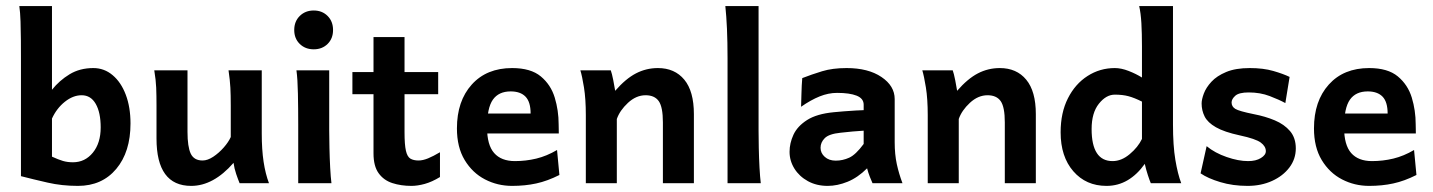

<svg xmlns="http://www.w3.org/2000/svg" viewBox="-20 -606 4739 635"><path d="M237.8 8.8Q184.6 8.8 137.7 -2Q90.8 -12.7 49.3 -23.4Q49.3 -121.1 49.3 -218.8Q49.3 -316.4 49.3 -413.6Q49.3 -439.9 49.1 -472.2Q48.8 -504.4 47.9 -534.9Q46.9 -565.4 43.9 -585.9H151.9Q151.9 -585.9 151.9 -561Q151.9 -536.1 151.9 -498.3Q151.9 -460.4 151.9 -420.4Q151.9 -380.4 151.9 -349.6Q151.9 -318.8 151.9 -309.1Q176.3 -339.8 210.2 -360.4Q244.1 -380.9 288.6 -380.9Q324.7 -380.9 352.5 -357.4Q380.4 -334 396 -292.7Q411.6 -251.5 411.6 -197.8Q411.6 -103.5 364.5 -47.4Q317.4 8.8 237.8 8.8ZM221.2 -69.3Q261.2 -69.3 287.1 -101.1Q313 -132.8 313 -184.6Q313 -233.9 296.6 -262.5Q280.3 -291 250 -291Q221.7 -291 194.6 -269.5Q167.5 -248 151.9 -213.9V-87.9Q173.3 -78.1 188.2 -73.7Q203.1 -69.3 221.2 -69.3Z M612.3 8.8Q497.6 8.8 497.6 -147.9Q497.6 -150.9 497.6 -166.5Q497.6 -182.1 497.6 -202.1Q497.6 -222.2 497.6 -237.8Q497.6 -253.4 497.6 -256.3Q497.6 -291 496.6 -315.9Q495.6 -340.8 490.2 -373.5H600.1Q600.1 -373.5 600.1 -349.6Q600.1 -325.7 600.1 -290.8Q600.1 -255.9 600.1 -222.4Q600.1 -189 600.1 -169.9Q600.1 -120.6 610.8 -97.9Q621.6 -75.2 649.9 -75.2Q666.5 -75.2 685.3 -87.6Q704.1 -100.1 720 -118.2Q735.8 -136.2 743.2 -152.8V-256.3Q743.2 -292.5 741.9 -316.2Q740.7 -339.8 735.8 -373.5H845.7Q845.7 -373.5 845.7 -351.6Q845.7 -329.6 845.7 -295.9Q845.7 -262.2 845.7 -226.8Q845.7 -191.4 845.7 -164.6Q845.7 -111.3 851.8 -71Q857.9 -30.8 869.6 0H772.5Q767.6 -11.7 761.2 -30.3Q754.9 -48.8 752.4 -67.4Q686 8.8 612.3 8.8Z M966.3 0Q966.3 0 966.3 -19.8Q966.3 -39.6 966.3 -70.3Q966.3 -101.1 966.3 -134.3Q966.3 -167.5 966.3 -193.8Q966.3 -247.6 965.3 -296.1Q964.4 -344.7 960.4 -373.5H1068.8V-173.8Q1068.8 -150.4 1069.6 -116.9Q1070.3 -83.5 1072 -51.5Q1073.7 -19.5 1076.2 0ZM1017.6 -442.9Q989.7 -442.9 971.4 -460.7Q953.1 -478.5 953.1 -506.8Q953.1 -535.2 971.4 -553.2Q989.7 -571.3 1017.6 -571.3Q1045.4 -571.3 1063.5 -553.2Q1081.5 -535.2 1081.5 -506.8Q1081.5 -478.5 1063.5 -460.7Q1045.4 -442.9 1017.6 -442.9Z M1340.8 8.8Q1306.2 8.8 1277.6 -0.5Q1249 -9.8 1232.2 -33.2Q1215.3 -56.6 1215.3 -98.6V-483.4H1317.9V-168.9Q1317.9 -127.4 1322.5 -107.4Q1327.1 -87.4 1337.4 -81.3Q1347.7 -75.2 1364.3 -75.2Q1378.4 -75.2 1395.8 -82.3Q1413.1 -89.4 1435.1 -102.5V-20.5Q1408.7 -4.4 1384.8 2.2Q1360.8 8.8 1340.8 8.8ZM1145.5 -294.4V-367.7H1429.2V-294.4Z M1673.8 8.8Q1625.5 8.8 1584 -12.7Q1542.5 -34.2 1516.8 -76.7Q1491.2 -119.1 1491.2 -181.2Q1491.2 -272 1540.3 -326.4Q1589.4 -380.9 1673.8 -380.9Q1735.4 -380.9 1768.6 -353.3Q1801.8 -325.7 1814.7 -283.2Q1827.6 -240.7 1827.6 -194.8Q1827.6 -189.5 1827.9 -179.7Q1828.1 -169.9 1828.1 -164.6H1546.9V-230.5H1734.9Q1734.9 -269 1718 -286.4Q1701.2 -303.7 1668.9 -303.7Q1629.4 -303.7 1610.1 -276.4Q1590.8 -249 1590.8 -184.6Q1590.8 -126.5 1614.3 -99.9Q1637.7 -73.2 1683.1 -73.2Q1719.2 -73.2 1753.7 -81.5Q1788.1 -89.8 1822.3 -109.9L1830.1 -27.3Q1790.5 -7.3 1753.7 0.7Q1716.8 8.8 1673.8 8.8Z M1917.5 0Q1917.5 0 1917.5 -24.4Q1917.5 -48.8 1917.5 -85.7Q1917.5 -122.6 1917.5 -160.4Q1917.5 -198.2 1917.5 -225.1Q1917.5 -278.8 1911.4 -316.7Q1905.3 -354.5 1899.4 -373.5H2000Q2003.9 -362.8 2008.3 -340.6Q2012.7 -318.4 2014.6 -305.7Q2049.3 -345.7 2083.3 -363.3Q2117.2 -380.9 2155.8 -380.9Q2211.4 -380.9 2243.2 -342.5Q2274.9 -304.2 2274.9 -228.5Q2274.9 -210.4 2274.9 -181.9Q2274.9 -153.3 2274.9 -122.1Q2274.9 -90.8 2274.9 -63Q2274.9 -35.2 2274.9 -17.6Q2274.9 0 2274.9 0H2172.4Q2172.4 0 2172.4 -23.7Q2172.4 -47.4 2172.4 -81.8Q2172.4 -116.2 2172.4 -149.2Q2172.4 -182.1 2172.4 -201.2Q2172.4 -252 2158.7 -271.5Q2145 -291 2115.2 -291Q2084 -291 2056.9 -265.9Q2029.8 -240.7 2020 -212.4V0Z M2386.2 0V-413.6Q2386.2 -467.3 2384.3 -510.7Q2382.3 -554.2 2378.9 -585.9H2488.8V-173.8Q2488.8 -150.4 2489.5 -116.9Q2490.2 -83.5 2491.9 -51.8Q2493.7 -20 2496.1 0Z M2717.3 8.8Q2680.7 8.8 2652.1 -6.8Q2623.5 -22.5 2607.4 -48.3Q2591.3 -74.2 2591.3 -104Q2591.3 -132.3 2604.2 -160.4Q2617.2 -188.5 2649.2 -209Q2681.2 -229.5 2737.8 -234.9Q2750.5 -236.3 2770.8 -237.8Q2791 -239.3 2810.1 -240.5Q2829.1 -241.7 2836.4 -241.7V-259.8Q2836.4 -280.3 2813.2 -289.6Q2790 -298.8 2748.5 -298.8Q2719.7 -298.8 2690.7 -287.1Q2661.6 -275.4 2629.4 -252.9Q2629.9 -265.1 2630.6 -295.2Q2631.3 -325.2 2633.3 -347.7Q2664.6 -359.9 2699 -370.4Q2733.4 -380.9 2779.8 -380.9Q2851.6 -380.9 2895.3 -351.3Q2939 -321.8 2939 -278.3V-135.3Q2939 -95.7 2946 -63.2Q2953.1 -30.8 2964.8 0H2865.7Q2862.3 -7.8 2856.9 -21Q2851.6 -34.2 2847.7 -49.3Q2816.9 -18.6 2783.2 -4.9Q2749.5 8.8 2717.3 8.8ZM2744.1 -74.7Q2767.1 -74.7 2788.6 -84.5Q2810.1 -94.2 2836.4 -129.9V-173.8Q2825.7 -173.3 2799.8 -171.1Q2773.9 -168.9 2759.8 -167Q2721.7 -163.1 2707.8 -149.2Q2693.8 -135.3 2693.8 -117.2Q2693.8 -99.6 2707.8 -87.2Q2721.7 -74.7 2744.1 -74.7Z M3048.3 0Q3048.3 0 3048.3 -24.4Q3048.3 -48.8 3048.3 -85.7Q3048.3 -122.6 3048.3 -160.4Q3048.3 -198.2 3048.3 -225.1Q3048.3 -278.8 3042.2 -316.7Q3036.1 -354.5 3030.3 -373.5H3130.9Q3134.8 -362.8 3139.2 -340.6Q3143.6 -318.4 3145.5 -305.7Q3180.2 -345.7 3214.1 -363.3Q3248 -380.9 3286.6 -380.9Q3342.3 -380.9 3374 -342.5Q3405.8 -304.2 3405.8 -228.5Q3405.8 -210.4 3405.8 -181.9Q3405.8 -153.3 3405.8 -122.1Q3405.8 -90.8 3405.8 -63Q3405.8 -35.2 3405.8 -17.6Q3405.8 0 3405.8 0H3303.2Q3303.2 0 3303.2 -23.7Q3303.2 -47.4 3303.2 -81.8Q3303.2 -116.2 3303.2 -149.2Q3303.2 -182.1 3303.2 -201.2Q3303.2 -252 3289.6 -271.5Q3275.9 -291 3246.1 -291Q3214.8 -291 3187.7 -265.9Q3160.6 -240.7 3150.9 -212.4V0Z M3639.6 8.8Q3571.8 8.8 3529.8 -39.6Q3487.8 -87.9 3487.8 -168.5Q3487.8 -233.4 3512 -281Q3536.1 -328.6 3576.9 -354.7Q3617.7 -380.9 3667 -380.9Q3688.5 -380.9 3712.9 -371.3Q3737.3 -361.8 3756.8 -349.6V-452.1Q3756.8 -496.1 3754.9 -529.5Q3752.9 -563 3747.6 -585.9H3859.4V-193.8Q3859.4 -124.5 3867.2 -77.6Q3875 -30.8 3886.7 0H3786.1Q3782.2 -8.8 3776.4 -26.6Q3770.5 -44.4 3766.1 -64Q3741.2 -28.8 3709.5 -10Q3677.7 8.8 3639.6 8.8ZM3659.7 -73.2Q3689 -73.2 3716.3 -96.2Q3743.7 -119.1 3756.8 -146.5V-270Q3731.4 -282.7 3712.2 -287.8Q3692.9 -293 3667 -293Q3638.2 -293 3614.3 -262.9Q3590.3 -232.9 3590.3 -179.2Q3590.3 -73.2 3659.7 -73.2Z M4106 8.8Q4057.1 8.8 4015.9 -3.7Q3974.6 -16.1 3950.7 -32.7L3970.7 -122.6Q3998 -100.1 4036.9 -86.7Q4075.7 -73.2 4107.9 -73.2Q4133.8 -73.2 4150.1 -83.3Q4166.5 -93.3 4166.5 -106Q4166.5 -122.1 4149.7 -134.5Q4132.8 -147 4080.6 -158.2Q4028.8 -169.4 4001.5 -185.1Q3974.1 -200.7 3964.1 -220.7Q3954.1 -240.7 3954.1 -263.7Q3954.1 -276.9 3961.4 -296.6Q3968.8 -316.4 3986.6 -335.7Q4004.4 -355 4035.4 -367.9Q4066.4 -380.9 4113.3 -380.9Q4158.2 -380.9 4191.2 -371.3Q4224.1 -361.8 4245.1 -351.6L4231 -265.1Q4210.4 -276.4 4179.2 -288.3Q4147.9 -300.3 4109.9 -300.3Q4077.6 -300.3 4065.4 -289.3Q4053.2 -278.3 4053.2 -267.1Q4053.2 -253.4 4065.7 -245.8Q4078.1 -238.3 4126.5 -228.5Q4164.6 -221.2 4196 -208Q4227.5 -194.8 4246.6 -172.4Q4265.6 -149.9 4265.6 -115.2Q4265.6 -80.1 4244.4 -52Q4223.1 -23.9 4187 -7.6Q4150.9 8.8 4106 8.8Z M4508.3 8.8Q4460 8.8 4418.5 -12.7Q4377 -34.2 4351.3 -76.7Q4325.7 -119.1 4325.7 -181.2Q4325.7 -272 4374.8 -326.4Q4423.8 -380.9 4508.3 -380.9Q4569.8 -380.9 4603 -353.3Q4636.2 -325.7 4649.2 -283.2Q4662.1 -240.7 4662.1 -194.8Q4662.1 -189.5 4662.4 -179.7Q4662.6 -169.9 4662.6 -164.6H4381.3V-230.5H4569.3Q4569.3 -269 4552.5 -286.4Q4535.6 -303.7 4503.4 -303.7Q4463.9 -303.7 4444.6 -276.4Q4425.3 -249 4425.3 -184.6Q4425.3 -126.5 4448.7 -99.9Q4472.2 -73.2 4517.6 -73.2Q4553.7 -73.2 4588.1 -81.5Q4622.6 -89.8 4656.7 -109.9L4664.6 -27.3Q4625 -7.3 4588.1 0.7Q4551.3 8.8 4508.3 8.8Z"/></svg>

Font: Harmattan
Style: Bold
Weight: 700
Designer: George W. Nuss III and SIL International
Foundry: SIL International
Version: Version 4.000